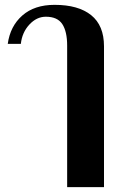

<svg xmlns="http://www.w3.org/2000/svg" viewBox="-20 -584 504 792"><path d="M257 -396Q257 -454 237 -484.5Q217 -515 169 -515Q131 -515 101 -482.5Q71 -450 66 -403H12Q22 -476 72 -520Q122 -564 205 -564Q303 -564 356 -521.5Q409 -479 409 -393V188H257Z"/></svg>

Font: Trirong Bold
Style: Regular
Weight: 700
Designer: Katatrad Team
Foundry: CadsonDemak
Version: Version 1.000